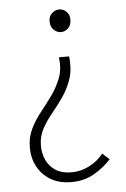

<svg xmlns="http://www.w3.org/2000/svg" viewBox="-51 -530 504 770"><g transform="rotate(-5 201.0 -145.0)"><path d="M206 202Q157 202 122.5 181.5Q88 161 69.5 126.5Q51 92 51 49Q51 9 67.5 -25Q84 -59 108.5 -89.5Q133 -120 155.5 -151.5Q178 -183 191.5 -219Q205 -255 199 -301H240Q246 -251 233.5 -212.5Q221 -174 199 -142Q177 -110 153 -81Q129 -52 112.5 -21.5Q96 9 96 46Q96 77 108 103.5Q120 130 145 146.5Q170 163 210 163Q246 163 280 146Q314 129 338 99L366 124Q337 156 297 179Q257 202 206 202ZM216 -401Q200 -401 187 -413.5Q174 -426 174 -448Q174 -468 187 -480Q200 -492 216 -492Q233 -492 245.5 -480Q258 -468 258 -448Q258 -426 245.5 -413.5Q233 -401 216 -401Z"/></g></svg>

Font: Source Sans 3 Light
Style: Regular
Weight: 300
Designer: Paul D. Hunt
Foundry: Adobe
Version: Version 3.052;hotconv 1.1.0;makeotfexe 2.6.0